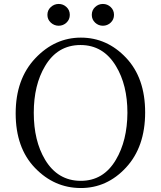

<svg xmlns="http://www.w3.org/2000/svg" viewBox="-20 -927 809 963"><path d="M58.6 -358.4Q58.6 -530.3 156.7 -634.3Q254.9 -738.3 385.7 -738.3Q516.6 -738.3 612.3 -637.2Q708 -536.1 708 -363.3Q708 -190.4 612.3 -86.9Q516.6 16.6 384.3 16.1Q252 15.6 155.3 -85Q58.6 -185.5 58.6 -358.4ZM149.4 -361.3Q149.4 -220.7 206.1 -126Q269.5 -20.5 384.3 -20Q499 -19.5 561.5 -126Q618.2 -221.7 619.1 -361.3Q619.1 -501 561.5 -595.7Q498 -701.2 383.8 -701.2Q268.6 -701.2 206.1 -595.7Q149.4 -501 149.4 -361.3ZM217.8 -852.5Q217.8 -876 234.9 -891.6Q252 -907.2 274.4 -907.2Q296.9 -907.2 313.5 -891.6Q330.1 -876 330.1 -852.5Q330.1 -829.1 313.5 -813.5Q296.9 -797.9 274.4 -797.9Q252 -797.9 234.9 -813.5Q217.8 -829.1 217.8 -852.5ZM440.4 -852.5Q440.4 -876 457 -891.6Q473.6 -907.2 496.1 -907.2Q518.6 -907.2 535.2 -891.6Q551.8 -876 551.8 -852.5Q551.8 -829.1 535.2 -813.5Q518.6 -797.9 496.1 -797.9Q473.6 -797.9 457 -813.5Q440.4 -829.1 440.4 -852.5Z"/></svg>

Font: GenEi Koburi Mincho v6
Style: Regular
Weight: 400
Designer: o_tamon (Modified)
Foundry: o_tamon / Adobe Systems Incorporated
Version: Version 6.1